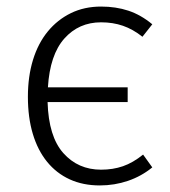

<svg xmlns="http://www.w3.org/2000/svg" viewBox="-20 -554 519 585"><path d="M125 -243Q128 -138 173 -87.5Q218 -37 288 -37Q324 -37 354.5 -47.5Q385 -58 416 -83L444 -44Q411 -17 370 -3Q329 11 284 11Q233 11 192.5 -7.5Q152 -26 123.5 -61Q95 -96 80 -146Q65 -196 65 -259Q65 -321 80.5 -371.5Q96 -422 125.5 -458Q155 -494 196 -514Q237 -534 288 -534Q333 -534 371 -521.5Q409 -509 444 -480L414 -442Q385 -465 354.5 -475.5Q324 -486 288 -486Q220 -486 176 -436.5Q132 -387 126 -288H369V-243Z"/></svg>

Font: Jldddboxgfspflltxgxzjzlszac
Style: Regular
Weight: 300
Designer: Carrois Corporate & Edenspiekermann
Foundry: Carrois Corporate GbR & Edenspiekermann AG
Version: Version 2.001